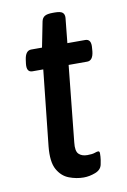

<svg xmlns="http://www.w3.org/2000/svg" viewBox="-78 -698 497 753"><g transform="rotate(-10 171.0 -321.5)"><path d="M194 7Q165 7 136 -4Q107 -15 90 -45.5Q73 -76 79 -137L111 -438H68Q44 -438 48 -472L50 -487Q55 -523 78 -523H121L141 -624Q144 -638 154 -644Q164 -650 186 -650H194Q217 -650 225 -643Q233 -636 232 -622L222 -523H293Q318 -523 314 -487L313 -474Q309 -438 286 -438H212L181 -135Q177 -101 189 -89Q201 -77 223 -77Q243 -77 252.5 -80.5Q262 -84 267 -84Q273 -84 273 -75Q273 -73 272.5 -62Q272 -51 268 -32Q264 -11 240.5 -2Q217 7 194 7Z"/></g></svg>

Font: Asap Medium
Style: Italic
Weight: 500
Italic angle: -6°
Designer: Pablo Cosgaya
Foundry: Omnibus-Type
Version: Version 3.001; ttfautohint (v1.8.3)